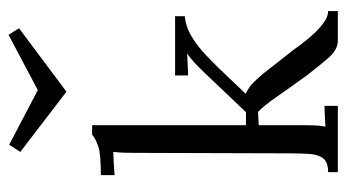

<svg xmlns="http://www.w3.org/2000/svg" viewBox="-198 -602 800 443"><g transform="rotate(-90 201.5 -380.0)"><path d="M26.4 0V-22.4Q49.5 -22.4 58.3 -34.1Q67.1 -45.8 68.4 -66.6Q69.7 -87.3 69.7 -114L70.8 -469.4Q70.8 -481.1 71.1 -492.1Q71.5 -503.1 73 -518.2Q59.4 -517.8 46.2 -516.9Q33 -516 19.4 -515.2V-546.8Q68.9 -546.8 86.5 -553Q104.1 -559.2 112.6 -566.9H134.6V-212H164.6L256 -308Q268.4 -320.9 279.1 -330.9Q289.7 -341 300.3 -347.6L249.4 -345.4V-375.5H386.1V-353.1Q360.5 -350.6 338.3 -336.8Q316.1 -323.1 297.8 -305.6Q279.4 -288.2 265.9 -274.3L207.2 -212.7Q221.9 -205.7 232.5 -195.3Q243.1 -184.8 253.8 -172L307.3 -103.8Q310.6 -99.4 320.1 -86.4Q329.7 -73.3 342.9 -58.5Q356.1 -43.6 370.6 -33Q385 -22.4 397.9 -22.4V0H329.7Q308.8 0 289.9 -21.8Q271 -43.6 250.1 -70.8Q220.8 -111.1 200.4 -140.6Q180.1 -170.2 165.4 -184.1L134.6 -182.6V-79.6Q134.6 -64.5 134.2 -53Q133.8 -41.4 131.3 -28.6Q143 -29.3 155.3 -29.9Q167.6 -30.4 179.3 -30.8V0ZM211.2 -626.7 73 -732.7 89.5 -758.3 215.6 -692.3 343.2 -759.8 358.3 -735.6 212.7 -626.7Z"/></g></svg>

Font: Parastoo
Style: Regular
Weight: 400
Foundry: Saber Rastikerdar (saber.rastikerdar@gmail.com)
Version: Version 3.000